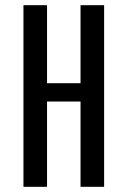

<svg xmlns="http://www.w3.org/2000/svg" viewBox="-20 -720 490 740"><path d="M290.4 -700H381.3V0H290.4V-328.7H161.3V0H70.4V-700H161.3V-399.3H290.4Z"/></svg>

Font: League Mono Thin Condensed
Style: Regular
Weight: 100
Width: 1
Designer: Tyler Finck
Foundry: The League of Moveable Type / Tyler Finck
Version: Version 2.300;RELEASE